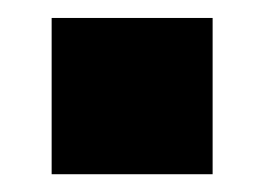

<svg xmlns="http://www.w3.org/2000/svg" viewBox="-20 -196 297 216"><path d="M38.1 -175.8H219.2V0H38.1Z"/></svg>

Font: Overused Grotesk ExtraBold
Style: Regular
Weight: 800
Version: Version 0.002